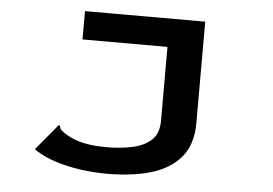

<svg xmlns="http://www.w3.org/2000/svg" viewBox="-48 -532 1095 770"><g transform="rotate(5 500.0 -147.0)"><path d="M400 174Q313 173 236 154Q159 135 112 101L193 4L200 -4L205 0Q205 9 210.5 14.5Q216 20 229 29Q260 49 300 58.5Q340 68 398 68Q458 68 505 57Q552 46 579 19.5Q606 -7 606 -56V-354H264V-468H748V-60Q748 28 703.5 79.5Q659 131 581 153Q503 175 400 174Z"/></g></svg>

Font: Inconsolata UltraExpanded ExtraBold
Style: Regular
Weight: 800
Width: 9
Monospace: yes
Designer: Raph Levien, Cyreal, Brenton Simpson
Foundry: Raph Levien, Cyreal, Google
Version: Version 3.001; ttfautohint (v1.8.2.53-6de2)